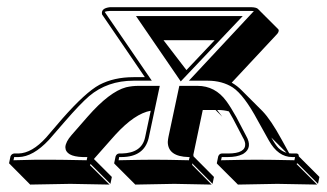

<svg xmlns="http://www.w3.org/2000/svg" viewBox="-20 -449 898 528"><path d="M508.3 0Q508.3 2.9 508.8 4.9L562 58.6Q561 58.6 459.5 56.6Q459.5 56.6 352.1 58.6L295.4 2L293.9 0L297.9 -19Q300.8 -26.4 307.6 -26.9H314.9Q369.6 -28.3 378.9 -70.8L394.5 -144.5Q350.6 -136.7 297.4 -78.6Q291.5 -71.8 285.6 -65.4L240.7 -14.6Q239.3 -12.7 238.3 -11.7L287.6 37.6L283.7 56.6L229 2Q228 3.9 227.5 5.4L281.2 58.6Q280.3 58.6 173.3 56.6L63 58.6L6.8 2L4.9 0L8.8 -19Q11.7 -25.9 18.6 -26.9H30.8Q67.9 -27.8 106.9 -70.8L150.9 -122.1Q215.3 -195.3 253.4 -215.8Q293.5 -236.8 347.2 -236.8H378.4L260.7 -409.2Q256.8 -426.3 282.2 -429.2H671.4Q684.6 -428.7 689 -424.8L745.6 -368.2Q749 -361.8 739.3 -352.5L617.2 -221.7Q632.8 -212.9 645.5 -199.7L702.1 -143.1Q725.1 -119.1 754.4 -65.4L775.4 -27.3Q779.3 -26.9 783.7 -26.9H795.9Q798.8 -26.4 800.3 -24.9Q801.8 -22 801.8 -19L858.4 37.6L854.5 56.6L797.9 0L795.4 2L852.1 58.6Q851.1 58.6 742.7 56.6L634.3 58.6L577.6 2L576.2 0L580.1 -19Q583 -26.4 589.8 -26.9H606.9Q656.2 -26.9 654.3 -53.7Q653.3 -62 647.9 -70.8L621.1 -122.1Q614.3 -134.3 609.4 -142.6Q596.2 -146.5 579.6 -146.5H577.1L591.3 -127.9L572.8 -146.5H537.6L511.7 -23.4Q512.2 -21 512.2 -19L568.4 37.6L564.5 56.6ZM768.1 -28.8 726.1 -70.8Q737.3 -50.8 745.6 -42Q756.3 -32.2 768.1 -28.8ZM570.3 -338.4H429.7L492.7 -256.3ZM477.1 -225.1 354 -404.8H647.5ZM361.3 -212.9H419.4L388.7 -68.8Q376 -17.6 314.9 -17.1Q314 -17.1 311 -17.1Q308.6 -17.1 307.6 -17.1L306.2 -8.3Q372.1 -9.8 402.8 -9.8Q438 -9.8 499.5 -8.3L501.5 -17.1H498.5Q441.9 -18.6 441.4 -58.6Q441.9 -65.9 443.4 -73.2L473.1 -212.9H522.9Q571.8 -212.9 602.5 -170.9Q614.3 -154.8 629.9 -127L656.7 -75.7Q675.3 -43.5 650.4 -26.9Q648.4 -25.4 647 -24.9Q631.3 -17.1 606.4 -17.1Q603.5 -17.1 597.9 -17.1Q592.3 -17.1 589.8 -17.1L587.9 -8.3Q656.2 -9.8 686 -9.8Q721.7 -9.8 789.6 -8.3L791.5 -17.1H783.7Q744.6 -17.1 719.2 -63Q718.3 -64.9 717.3 -66.4L689 -117.2Q651.4 -187.5 620.1 -208.5Q590.8 -227.1 551.3 -227.1H499.5L675.8 -416Q677.7 -418 678.2 -418.5Q674.8 -418.9 671.4 -418.9H282.2Q272.9 -418.5 268.1 -416.5Q268.6 -415 269 -414.6L397.5 -227.1H347.2Q275.4 -227.1 225.1 -184.6Q200.7 -163.6 158.7 -115.2L114.7 -64.5Q70.8 -17.6 30.8 -17.1H19L17.1 -8.3Q84 -10.3 117.2 -9.8Q147.5 -9.8 218.3 -8.3L220.2 -17.1H207.5Q160.2 -18.6 159.7 -44.4Q160.6 -59.1 176.8 -77.6L221.2 -128.4Q281.2 -196.8 326.7 -209Q343.3 -212.9 361.3 -212.9Z"/></svg>

Font: Linux Biolinum Shadow O
Style: Italic
Weight: 400
Italic angle: -12°
Designer: Philipp H. Poll
Foundry: Philipp H. Poll
Version: Version 0.6.2